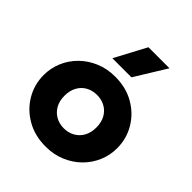

<svg xmlns="http://www.w3.org/2000/svg" viewBox="-214 -901 1050 1050"><g transform="rotate(45 311.5 -376.0)"><path d="M311.4 15Q228 15 164 -21.8Q100 -58.6 63.8 -120Q27.6 -181.4 27.6 -255Q27.6 -308.5 48.3 -357.2Q69 -405.9 107 -443.6Q145 -481.2 197 -503.1Q249 -525 311.4 -525Q394.8 -525 458.8 -488.2Q522.8 -451.4 558.9 -390Q595.1 -328.6 595.1 -255Q595.1 -201.5 574.4 -152.8Q553.8 -104.1 515.8 -66.4Q477.8 -28.8 425.9 -6.9Q374.1 15 311.4 15ZM311.4 -126Q346.5 -126 374.4 -141.8Q402.4 -157.5 418.5 -186.4Q434.6 -215.2 434.6 -255Q434.6 -294.8 418.7 -323.7Q402.8 -352.6 374.8 -368.3Q346.9 -384 311.4 -384Q275.9 -384 247.9 -368.3Q220 -352.6 204.1 -323.7Q188.1 -294.8 188.1 -255Q188.1 -215.2 204.2 -186.4Q220.4 -157.5 248.3 -141.8Q276.2 -126 311.4 -126ZM228.4 -585 325.4 -767H488.1L376.1 -585Z"/></g></svg>

Font: Geologica-Sharp
Style: Regular
Weight: 100
Designer: Sindre Bremnes, Frode Helland
Foundry: Monokrom Skriftforlag AS
Version: Version 1.010;gftools[0.9.28]